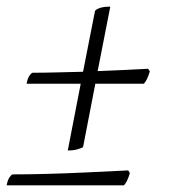

<svg xmlns="http://www.w3.org/2000/svg" viewBox="-32 -510 514 578"><path d="M172 -57 211 -258H48Q51 -274 56.5 -282Q62 -290 66 -291Q98 -291 137 -292Q176 -293 218 -294L254 -477Q257 -482 268.5 -486Q280 -490 300 -490L262 -296Q338 -299 414 -303L419 -295Q411 -268 401 -258H255L218 -67Q213 -64 201 -60.5Q189 -57 172 -57ZM-12 48Q-9 32 -3.5 24Q2 16 6 15Q51 15 108.5 13.5Q166 12 229.5 9Q293 6 354 3L359 11Q351 38 341 48Z"/></svg>

Font: Texturina 72pt 72pt Thin
Style: Italic
Weight: 100
Italic angle: -11°
Designer: Guillermo Torres Carreño
Foundry: Omnibus-Type
Version: Version 1.002; ttfautohint (v1.8.3)